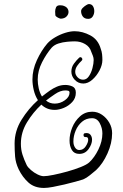

<svg xmlns="http://www.w3.org/2000/svg" viewBox="-20 -860 608 947"><path d="M197 67Q150 67 120.5 40.5Q91 14 72 -25Q57 -57 54.5 -87.5Q52 -118 52 -152Q52 -214 86 -269Q120 -324 167 -366Q153 -388 146.5 -415.5Q140 -443 140 -468Q140 -516 162 -563.5Q184 -611 213 -645Q228 -662 252 -676Q276 -690 301.5 -698Q327 -706 348 -706Q387 -706 425.5 -685.5Q464 -665 477 -619Q482 -606 483.5 -592Q485 -578 485 -564Q485 -540 471 -513Q457 -486 435.5 -467Q414 -448 391 -448Q366 -448 349 -466Q332 -484 332 -507Q332 -529 345 -546.5Q358 -564 370 -575Q373 -578 376 -578Q382 -578 385 -572Q388 -566 383 -561Q370 -549 360.5 -535Q351 -521 351 -506Q351 -491 362.5 -479Q374 -467 390 -467Q407 -467 418.5 -484Q430 -501 436 -524Q442 -547 442 -564Q442 -575 438 -585Q434 -595 430 -605Q423 -629 400 -642.5Q377 -656 349 -656Q333 -656 311 -654Q289 -652 268.5 -645.5Q248 -639 235 -625Q209 -595 187.5 -553Q166 -511 166 -468Q166 -447 171 -424.5Q176 -402 187 -384Q197 -392 207 -399.5Q217 -407 227 -414Q241 -424 260.5 -432.5Q280 -441 302 -441Q321 -441 337.5 -433.5Q354 -426 354 -403Q354 -376 336.5 -357Q319 -338 295 -328Q271 -318 250 -318Q229 -318 212.5 -325Q196 -332 184 -344Q143 -306 113 -256.5Q83 -207 83 -151Q83 -122 91 -97Q99 -72 112 -45Q118 -34 133 -21Q148 -8 165.5 0.5Q183 9 196 9Q212 9 244 2.5Q276 -4 312 -14Q348 -24 378 -36Q408 -48 420 -59Q446 -83 465.5 -123Q485 -163 485 -202Q485 -228 472 -252.5Q459 -277 434 -277Q405 -277 384.5 -259.5Q364 -242 353 -215.5Q342 -189 342 -162Q342 -145 350 -132.5Q358 -120 371 -120Q391 -120 403 -138.5Q415 -157 415 -171Q415 -185 403 -184H401Q392 -184 392 -194Q392 -202 399 -203Q417 -206 425.5 -196Q434 -186 434 -171Q434 -149 417 -125Q400 -101 371 -101Q346 -101 334.5 -120Q323 -139 323 -167Q323 -198 336 -230.5Q349 -263 374.5 -286Q400 -309 435 -309Q461 -309 483 -294Q505 -279 519 -255Q533 -231 533 -203Q533 -154 510 -103Q487 -52 454 -21Q438 -8 423 4.5Q408 17 390 25Q378 29 352.5 36Q327 43 297.5 50Q268 57 241 62Q214 67 197 67ZM250 -349Q277 -349 300 -365.5Q323 -382 323 -403Q323 -411 316 -412.5Q309 -414 302 -414Q278 -414 251.5 -396Q225 -378 207 -364Q225 -349 250 -349ZM415 -767Q397 -767 388.5 -778.5Q380 -790 380 -805Q380 -813 388 -821Q396 -829 405 -834.5Q414 -840 418 -840Q432 -840 438.5 -829.5Q445 -819 445 -805Q445 -791 437.5 -779Q430 -767 415 -767ZM282 -768Q277 -767 265.5 -773Q254 -779 253 -785Q253 -789 252.5 -793.5Q252 -798 252 -803Q252 -814 256.5 -824Q261 -834 276 -834Q283 -834 288 -833Q304 -829 311 -820.5Q318 -812 318 -801Q318 -789 308.5 -779Q299 -769 282 -768Z"/></svg>

Font: Ruge Boogie
Style: Regular
Weight: 400
Designer: Robert E. Leuschke
Foundry: Robert E. Leuschke
Version: Version 1.010; ttfautohint (v1.8.3)